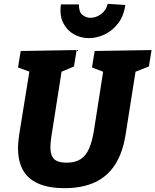

<svg xmlns="http://www.w3.org/2000/svg" viewBox="-20 -968 811 1002"><path d="M474 -702 771 -707 757 -621 670 -587 690 -611 637 -275Q622 -173 581 -109.5Q540 -46 474 -16Q408 14 316 14Q196 14 135 -37.5Q74 -89 74 -195Q74 -212 76 -231Q78 -250 81 -271L136 -611L150 -588L74 -616L88 -702L380 -707L366 -621L285 -587L304 -611L249 -261Q246 -243 244.5 -227.5Q243 -212 243 -199Q243 -158 262 -138.5Q281 -119 327 -119Q373 -119 401 -137.5Q429 -156 445 -193Q461 -230 470 -285L521 -611L538 -586L460 -616ZM444 -769Q401 -769 365 -789.5Q329 -810 309.5 -849Q290 -888 298 -945H392Q391 -906 410 -890.5Q429 -875 452 -875Q481 -875 507.5 -894.5Q534 -914 542 -948L634 -942Q626 -884 596 -845.5Q566 -807 525.5 -788Q485 -769 444 -769Z"/></svg>

Font: Bitter Thin ExtraBold
Style: Italic
Weight: 800
Italic angle: -9°
Version: Version 2.002